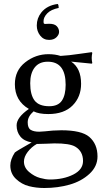

<svg xmlns="http://www.w3.org/2000/svg" viewBox="-20 -713 539 971"><path d="M228 -511.2Q200.2 -511.2 183.1 -533.2Q166 -555.2 166 -584Q166 -621.1 189 -649.9Q217.8 -686 272 -692.9Q276.9 -688 276.9 -672.9Q237.8 -665 219 -645.5Q200.2 -626 200.2 -606Q200.2 -600.1 200.7 -597.2Q201.2 -594.2 203.6 -593Q206.1 -591.8 208 -591.8Q210 -591.8 216.6 -592.3Q223.1 -592.8 229 -592.8Q255.9 -592.8 267.3 -580.3Q278.8 -567.9 278.8 -551.8Q278.8 -537.6 265.4 -524.4Q252 -511.2 228 -511.2ZM101.1 104Q101.1 134.8 127.4 157Q153.8 179.2 182.4 187Q210.9 194.8 231.9 194.8Q300.8 194.8 350.3 169.9Q399.9 145 399.9 101.1Q399.9 52.2 360.8 28.8Q332 11.7 254.9 12.2Q250 12.2 216.6 13.7Q183.1 15.1 166 15.1Q139.2 30.3 120.1 55.2Q101.1 80.1 101.1 104ZM390.1 -289.1Q390.1 -223.1 347.2 -179.7Q304.2 -136.2 224.1 -136.2Q176.3 -136.2 149.9 -149.9Q120.1 -124 120.1 -94.2Q120.1 -65.4 135.5 -56.2Q150.9 -46.9 178.2 -46.9Q179.2 -46.9 207 -48.8Q245.1 -53.7 290 -54.2Q392.1 -54.2 431.2 -21Q473.1 15.1 473.1 78.1Q473.1 128.9 432.1 166.5Q391.1 204.1 331.5 220.9Q272 237.8 204.1 237.8Q163.1 237.8 126.5 228.5Q89.8 219.2 61 192.1Q32.2 165 32.2 124Q32.2 93.3 55.2 58.1Q67.4 48.3 136.7 9.3Q138.7 8.3 140.1 7.3Q101.6 0.5 82.8 -22.7Q64 -45.9 64 -79.1Q64 -119.1 126 -162.1Q55.2 -203.1 55.2 -287.1Q55.2 -356.9 107.7 -397.9Q160.2 -439 225.1 -439Q258.8 -439 286.1 -430.2Q328.6 -432.6 378.4 -440.2Q428.2 -447.8 443.8 -449.2L446.8 -445.8Q443.8 -431.6 443.8 -419.9Q443.8 -408.2 446.8 -394L443.8 -391.1Q350.6 -400.9 339.8 -401.4Q390.1 -368.2 390.1 -289.1ZM312 -284.2Q312 -401.4 221.2 -400.9Q178.2 -400.9 155.5 -371.8Q132.8 -342.8 132.8 -292Q132.8 -233.9 154.8 -204.8Q176.8 -175.8 229 -175.8Q273.9 -175.8 293 -204.1Q312 -232.4 312 -284.2Z"/></svg>

Font: Biolilbert
Style: Regular
Weight: 400
Designer: Philipp H. Poll
Foundry: Philipp H. Poll
Version: Version 1.1.0